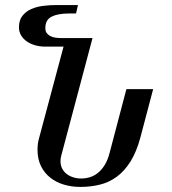

<svg xmlns="http://www.w3.org/2000/svg" viewBox="-20 -736 686 767"><path d="M591.8 -379.9 541 -187.5Q525.4 -129.4 501.5 -91.1Q477.5 -52.7 446.5 -30Q415.5 -7.3 378.7 1.7Q341.8 10.7 300.8 10.7Q266.1 10.7 235.1 1.5Q204.1 -7.8 180.7 -26.4Q157.2 -44.9 143.6 -72.8Q129.9 -100.6 129.9 -137.7Q129.9 -149.4 131.3 -161.4Q132.8 -173.3 136.7 -186.5L233.9 -549.8H160.2Q138.7 -549.8 119.6 -555.4Q100.6 -561 86.4 -571Q72.3 -581.1 64 -595.2Q55.7 -609.4 55.7 -626.5Q55.7 -655.3 69.6 -672.9Q83.5 -690.4 105.2 -700Q127 -709.5 152.8 -712.6Q178.7 -715.8 202.6 -715.8H291.5L283.7 -682.1H255.4Q210.9 -682.1 186 -669.4Q161.1 -656.7 161.1 -623.5Q161.1 -612.3 166 -605Q170.9 -597.7 179.4 -592.8Q188 -587.9 199.2 -585.9Q210.4 -584 223.1 -584H349.6L225.1 -115.7Q221.7 -104 221.7 -92.3Q221.7 -75.7 228.3 -62.7Q234.9 -49.8 246.3 -41Q257.8 -32.2 272.7 -27.6Q287.6 -22.9 304.2 -22.9Q322.3 -22.9 339.6 -28.3Q356.9 -33.7 371.8 -45.9Q386.7 -58.1 398.4 -77.1Q410.2 -96.2 417.5 -124L484.9 -379.9Z"/></svg>

Font: Arian Grqi
Style: Regular
Weight: 400
Designer: Ruben Hakobyan (Tarumian)
Foundry: Ruben Hakobyan (Tarumian)
Version: Version 1.003